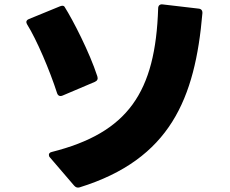

<svg xmlns="http://www.w3.org/2000/svg" viewBox="-20 -794 1040 868"><path d="M340 53C749 -74 862 -348 895 -734C896 -746 890 -754 878 -755L716 -774C703 -776 695 -769 695 -756C683 -377 559 -194 214 -107C205 -105 201 -100 201 -94C201 -90 202 -86 206 -82L315 45C322 53 330 56 340 53ZM263 -362 409 -424C420 -429 424 -437 420 -449C385 -557 310 -703 272 -763C270 -766 267 -768 262 -768C259 -768 255 -767 250 -765L111 -708C103 -705 99 -700 99 -694C99 -691 101 -687 103 -683C145 -616 205 -476 238 -373C242 -361 251 -357 263 -362Z"/></svg>

Font: LINE Seed JP_OTF ExtraBold
Style: Regular
Weight: 800
Designer: LY Corporation & Fontrix & Fontworks
Version: Version 1.013